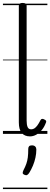

<svg xmlns="http://www.w3.org/2000/svg" viewBox="-20 -910 342 1305"><path d="M184 17Q147 17 127.5 -6.5Q108 -30 108 -78V-871Q108 -881 114.5 -885.5Q121 -890 133 -890Q147 -890 154 -885.5Q161 -881 161 -871V-90Q161 -63 167.5 -47Q174 -31 192 -31Q204 -31 214 -37.5Q224 -44 234 -57.5Q244 -71 255 -93Q259 -101 266 -102Q273 -103 281 -98Q290 -95 293 -88.5Q296 -82 292 -76Q281 -46 263.5 -25.5Q246 -5 225.5 6Q205 17 184 17ZM146 278Q136 274 134.5 267.5Q133 261 139 248Q152 223 159 203Q166 183 169 160Q172 137 172 102Q172 91 177.5 84.5Q183 78 197 78Q212 78 219.5 86Q227 94 227 106Q227 133 221 161Q215 189 204 215.5Q193 242 178 266Q171 276 164 279.5Q157 283 146 278ZM0 365H302V375H0ZM0 -20H302V0H0ZM0 -505H302V-500H0ZM0 -885H302V-875H0Z"/></svg>

Font: Playwrite GB S Guides
Style: Regular
Weight: 400
Designer: Veronika Burian, José Scaglione
Foundry: TypeTogether
Version: Version 1.003